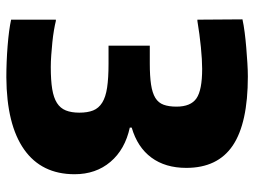

<svg xmlns="http://www.w3.org/2000/svg" viewBox="-118 -672 801 605"><g transform="rotate(90 282.5 -369.5)"><path d="M224 11Q175 11 124.5 7Q74 3 42 -4V-145H46Q58 -142 75.5 -139Q93 -136 113 -134Q133 -132 153.5 -130.5Q174 -129 191 -129Q233 -129 260.5 -133.5Q288 -138 304.5 -148.5Q321 -159 328 -176.5Q335 -194 335 -219Q335 -245 328 -262.5Q321 -280 303.5 -291Q286 -302 256 -306.5Q226 -311 181 -311H124V-441H180Q220 -441 246.5 -445Q273 -449 288.5 -458.5Q304 -468 310 -484.5Q316 -501 316 -525Q316 -570 290 -588Q264 -606 197 -606Q169 -606 128.5 -602Q88 -598 46 -591H42L41 -733Q59 -737 82.5 -740Q106 -743 130.5 -745Q155 -747 178.5 -748.5Q202 -750 221 -750Q368 -750 438.5 -702.5Q509 -655 509 -556Q509 -490 476.5 -446Q444 -402 382 -384V-378Q451 -363 490 -317Q529 -271 529 -204Q529 -100 451 -45Q373 10 224 11Z"/></g></svg>

Font: Encode Sans Narrow
Style: ExtraBold
Weight: 800
Designer: Pablo Impallari, Andres Torresi
Foundry: Pablo Impallari, Andres Torresi
Version: Version 1.000; ttfautohint (v1.00) -l 8 -r 50 -G 200 -x 14 -